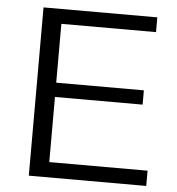

<svg xmlns="http://www.w3.org/2000/svg" viewBox="-51 -743 729 790"><g transform="rotate(5 313.5 -347.5)"><path d="M97 0V-695H567V-634H176V-391H538V-332H176V-63H582V0Z"/></g></svg>

Font: Coval
Style: ExtraLight
Weight: 250
Foundry: Context Ltd
Version: Version 001.000